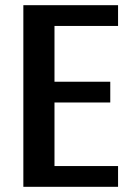

<svg xmlns="http://www.w3.org/2000/svg" viewBox="-20 -720 515 740"><path d="M70 0V-700H435V-620H190V-405H405V-325H190V-80H435V0Z"/></svg>

Font: Cuprum
Style: Bold
Weight: 700
Designer: Jovanny Lemonad
Foundry: Jovanny Lemonad
Version: Version 2.000